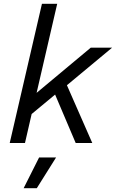

<svg xmlns="http://www.w3.org/2000/svg" viewBox="-20 -750 608 1007"><path d="M568 -500 331 -303 464 0H377L269 -254L146 -152L111 0H31L200 -730H280L172 -263L456 -500ZM104 237 185 76H274L173 237Z"/></svg>

Font: Elaine Sans
Style: Italic
Weight: 400
Italic angle: -13°
Designer: Wei Huang
Foundry: Wei Huang
Version: Version 2.001;December 24, 2019;FontCreator 12.0.0.2547 64-b